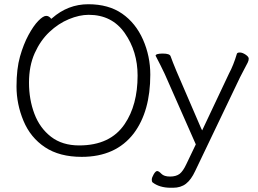

<svg xmlns="http://www.w3.org/2000/svg" viewBox="-20 -728 1221 907"><path d="M715 -465Q716 -475 749 -475Q782 -475 786 -462Q794 -439 814 -391L930 -122L935 -112L1062 -381Q1083 -420 1099 -474Q1101 -480 1113 -480Q1125 -480 1140 -470Q1155 -460 1155 -451Q1155 -442 1150 -432Q1145 -422 1134 -401.5Q1123 -381 1114 -363L902 80Q883 121 858.5 140Q834 159 797 159H787Q733 159 700 133Q697 130 697 120.5Q697 111 706 95.5Q715 80 722.5 80Q730 80 742.5 93Q755 106 783.5 106Q812 106 829 93Q845 80 860 48L905 -46L758 -379Q735 -427 726 -443.5Q717 -460 715 -465ZM222 -639 226 -642Q301 -708 397 -708Q493 -708 557 -663.5Q621 -619 655.5 -541Q690 -463 690 -375Q690 -202 612 -98Q527 13 366 13Q261 13 192.5 -32.5Q124 -78 91 -157Q58 -236 58 -319.5Q58 -403 74.5 -461Q91 -519 114.5 -562.5Q138 -606 161 -629.5Q184 -653 198 -653Q212 -653 222 -639ZM221 -82Q274 -41 354 -41Q501 -41 569 -142Q630 -232 630 -371Q630 -485 569.5 -571.5Q509 -658 399 -658Q355 -658 305.5 -637.5Q256 -617 213.5 -577Q171 -537 144 -477Q117 -417 117 -337.5Q117 -258 142.5 -190.5Q168 -123 221 -82Z"/></svg>

Font: LXGW WenKai Light
Style: Regular
Weight: 300
Designer: LXGW / Fontworks Inc.
Foundry: LXGW / Fontworks Inc.
Version: Version 1.501; October 10, 2024